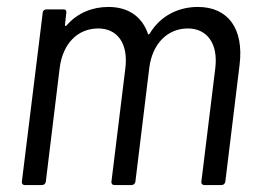

<svg xmlns="http://www.w3.org/2000/svg" viewBox="-20 -533 745 553"><path d="M550 -513C498 -513 444 -491 411 -436C408 -433 406 -433 406 -436C389 -485 350 -513 292 -513C248 -513 204 -497 172 -460C169 -457 167 -458 167 -461L171 -496C172 -502 169 -506 163 -506H114C108 -506 103 -502 103 -496L43 -10C42 -4 46 0 51 0H101C107 0 111 -4 112 -10L152 -338C161 -408 204 -451 263 -451C318 -451 350 -408 341 -336L301 -10C300 -4 304 0 309 0H359C365 0 369 -4 370 -10L410 -338C419 -408 463 -451 521 -451C576 -451 609 -408 600 -336L560 -10C559 -4 563 0 568 0H618C624 0 628 -4 629 -10L670 -346C683 -450 637 -513 550 -513Z"/></svg>

Font: Barlow Semi Condensed
Style: Italic
Weight: 400
Width: 4
Italic angle: -7°
Designer: Jeremy Tribby
Foundry: Tribby Type
Version: Version 1.422;hotconv 1.0.109;makeotfexe 2.5.65596